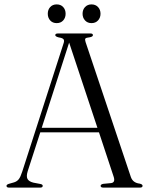

<svg xmlns="http://www.w3.org/2000/svg" viewBox="-20 -852 678 872"><path d="M174 -8Q174 0 162.5 0H21Q9.5 0 9.5 -8Q9.5 -13.5 20 -17L44.5 -24Q57 -28 65 -37.8Q73 -47.5 81.5 -74L268.5 -654.5Q273 -667 268.8 -673.2Q264.5 -679.5 247 -682Q231 -686 231 -692.5Q231 -700 243.5 -700H390.5Q402 -700 402 -692.5Q402 -685 386.5 -682.5Q370.5 -681 367.8 -676.8Q365 -672.5 368.5 -661.5L574 -49Q583 -21.5 614.5 -18Q627.5 -15 627.5 -8Q627.5 0 615.5 0H449Q437 0 437 -8Q437 -14.5 448.5 -17L485 -20.5Q505 -23.5 496 -50L429.5 -251H163L106 -75Q98.5 -51 105 -39.2Q111.5 -27.5 131.5 -22.5L163 -16.5Q174 -14.5 174 -8ZM169.5 -271.5H422.5L294 -658.5ZM237.5 -747Q219 -747 208 -759.2Q197 -771.5 197 -789.5Q197 -808 208 -820Q219 -832 237.5 -832Q256 -832 267 -820Q278 -808 278 -789.5Q278 -771.5 267 -759.2Q256 -747 237.5 -747ZM395.5 -747Q377.5 -747 366.2 -759.2Q355 -771.5 355 -789.5Q355 -808 366.2 -820Q377.5 -832 395.5 -832Q414 -832 425.2 -820Q436.5 -808 436.5 -789.5Q436.5 -771.5 425.2 -759.2Q414 -747 395.5 -747Z"/></svg>

Font: Fraunces 72pt Light
Style: Regular
Weight: 300
Version: Version 1.000;[0bf87f6ff]